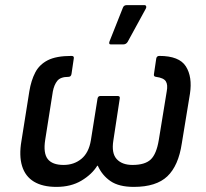

<svg xmlns="http://www.w3.org/2000/svg" viewBox="-20 -720 806 752"><path d="M201 12Q147 12 113 -8.5Q79 -29 66.5 -69.5Q54 -110 64 -168L95 -363Q102 -405 118 -436Q134 -467 167 -484Q200 -501 260 -501Q271 -501 269 -491L260 -430Q258 -419 248 -419Q217 -419 204.5 -403.5Q192 -388 187 -362L157 -172Q149 -120 167 -97Q185 -74 229 -74Q270 -74 299 -98Q328 -122 336 -171L362 -334Q364 -344 373 -344H441Q451 -344 449 -334L424 -170Q416 -120 437 -97Q458 -74 499 -74Q548 -74 570.5 -95.5Q593 -117 602 -172L633 -362Q638 -388 629.5 -401.5Q621 -415 591 -419Q581 -420 583 -430L592 -491Q594 -501 604 -501Q682 -501 708 -460Q734 -419 724 -353L692 -158Q679 -71 635.5 -29.5Q592 12 504 12Q446 12 413 -10.5Q380 -33 363 -71H361Q340 -37 299 -12.5Q258 12 201 12ZM414 -546Q409 -546 408 -549.5Q407 -553 409 -558L461 -689Q463 -695 467 -697.5Q471 -700 477 -700H545Q551 -700 552.5 -695.5Q554 -691 551 -686L480 -556Q474 -546 462 -546Z"/></svg>

Font: Sofia Sans Medium
Style: Italic
Weight: 500
Italic angle: -9°
Version: Version 4.101